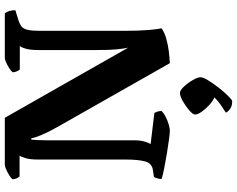

<svg xmlns="http://www.w3.org/2000/svg" viewBox="-116 -628 1010 819"><g transform="rotate(-90 389.5 -219.0)"><path d="M240 0Q231 0 204.5 -3.5Q178 -7 144.5 -12.5Q111 -18 81 -24Q51 -30 35 -35Q35 -45 38 -54.5Q41 -64 44 -68L72 -72Q102 -76 110 -105.5Q118 -135 118 -189V-563Q118 -596 124 -616Q130 -636 135 -641H46Q43 -644 38.5 -652Q34 -660 34 -671Q39 -678 51.5 -685.5Q64 -693 76.5 -698.5Q89 -704 95 -704H296L595 -178Q591 -197 588 -226Q585 -255 585 -317V-559Q585 -596 591 -615.5Q597 -635 603 -640H502Q499 -643 495 -651Q491 -659 490 -670Q495 -677 507.5 -685Q520 -693 532.5 -698.5Q545 -704 551 -704H742Q755 -687 755 -659L716 -647Q696 -641 685.5 -632.5Q675 -624 671 -605.5Q667 -587 667 -552V-196Q667 -133 670.5 -91.5Q674 -50 678 -36Q663 -24 636 -16Q609 -8 580 -4.5Q551 -1 529 0L256 -481Q234 -520 222 -549Q210 -578 209 -591H203Q202 -585 201 -568Q200 -551 200 -522V-151Q200 -126 194.5 -107.5Q189 -89 184 -82L317 -66Q319 -63 322 -54.5Q325 -46 325 -35Q309 -20 282.5 -10Q256 0 240 0ZM367 266Q346 266 334 257Q322 248 318 239Q335 228 352.5 216Q370 204 383 190Q368 184 351 168.5Q334 153 322 136Q310 119 310 108Q310 98 328 82.5Q346 67 367.5 55Q389 43 402 43Q413 43 429 60Q445 77 457 98Q469 119 469 131Q469 142 455.5 164Q442 186 423.5 209.5Q405 233 388.5 249.5Q372 266 367 266Z"/></g></svg>

Font: Texturina 72pt ExtraBold
Style: Regular
Weight: 800
Designer: Guillermo Torres Carreño
Foundry: Omnibus-Type
Version: Version 1.002; ttfautohint (v1.8.3)